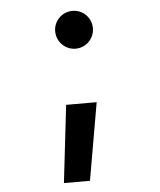

<svg xmlns="http://www.w3.org/2000/svg" viewBox="-53 -573 692 832"><g transform="rotate(-5 293.0 -157.0)"><path d="M191.4 212.9H304.7L363.3 -124H230.5ZM293 -362.8C338.4 -362.8 375 -399.9 375 -445.3C375 -490.7 338.4 -527.3 293 -527.3C247.6 -527.3 210.9 -490.7 210.9 -445.3C210.9 -399.9 247.6 -362.8 293 -362.8Z"/></g></svg>

Font: Cascadia Code NF SemiBold
Style: Regular
Weight: 600
Monospace: yes
Designer: Aaron Bell
Foundry: Saja Typeworks
Version: Version 2404.023